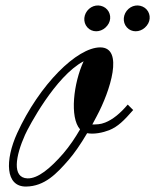

<svg xmlns="http://www.w3.org/2000/svg" viewBox="-20 -674 570 705"><path d="M76 11C144 10 188 -36 233 -88C252 -110 276 -144 300 -185C325 -180 358 -187 381 -196C413 -209 435 -231 469 -270L449 -290C422 -258 394 -235 366 -224C349 -217 333 -217 319 -217L335 -247C385 -340 436 -500 348 -500C263 -500 125 -364 43 -185C-2 -86 -1 12 76 11ZM72 -179C85 -208 183 -394 287 -449C250 -369 235 -243 274 -199C256 -168 236 -138 212 -110C164 -55 119 -18 81 -19C23 -21 37 -101 72 -179ZM300 -634C284 -613 286 -583 308 -567C328 -553 357 -558 374 -580C391 -601 387 -630 367 -645C346 -660 317 -656 300 -634ZM445 -634C429 -613 431 -583 453 -567C473 -553 502 -558 519 -580C536 -601 532 -630 512 -645C491 -660 462 -656 445 -634Z"/></svg>

Font: Louise
Style: Regular
Weight: 400
Designer: Ange Degheest & Luna Delabre & Camille Depalle
Foundry: Velvetyne Type Foundry
Version: Version 1.000;FEAKit 1.0